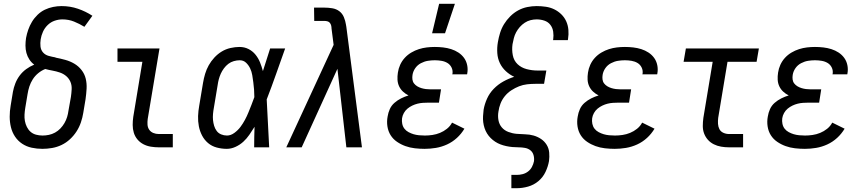

<svg xmlns="http://www.w3.org/2000/svg" viewBox="-20 -775 4540 1010"><path d="M203 8Q174 8 146.5 2Q119 -4 96.5 -19Q74 -34 59 -56.5Q44 -79 37.5 -106Q31 -133 31 -161.5Q31 -190 36 -219L48 -292Q52 -314 60.5 -336Q69 -358 83.5 -377.5Q98 -397 118 -411.5Q138 -426 160 -435Q145 -446 134.5 -462Q124 -478 119 -496.5Q114 -515 114 -535Q114 -555 117 -575Q121 -597 128.5 -618.5Q136 -640 148 -660Q160 -680 177.5 -697Q195 -714 216 -724Q237 -734 259.5 -738.5Q282 -743 304 -743Q349 -743 390 -729Q431 -715 466 -692L424 -634Q398 -650 369.5 -661.5Q341 -673 308 -673Q288 -673 267.5 -666Q247 -659 231 -643.5Q215 -628 206 -608Q197 -588 194 -568Q191 -549 193 -530.5Q195 -512 206.5 -499Q218 -486 236 -481Q254 -476 272 -473V-472Q298 -467 323.5 -460Q349 -453 371 -440Q393 -427 409 -406.5Q425 -386 431 -361Q437 -336 435.5 -308.5Q434 -281 430 -253L418 -181Q414 -156 405.5 -131Q397 -106 382.5 -83.5Q368 -61 348 -42.5Q328 -24 304 -12.5Q280 -1 254 3.5Q228 8 203 8ZM204 -62Q220 -62 237 -65.5Q254 -69 269.5 -77.5Q285 -86 297.5 -99Q310 -112 319 -127.5Q328 -143 333 -159.5Q338 -176 340 -192L353 -265Q356 -285 357 -306Q358 -327 350.5 -344.5Q343 -362 328.5 -374.5Q314 -387 295 -393.5Q276 -400 256.5 -403.5Q237 -407 218 -412Q198 -404 181 -390Q164 -376 152.5 -358Q141 -340 134.5 -320Q128 -300 125 -280L113 -208Q110 -190 109 -172.5Q108 -155 111 -138.5Q114 -122 121.5 -107Q129 -92 141 -81.5Q153 -71 169.5 -66.5Q186 -62 204 -62Z M815 0Q794 0 773 -3.5Q752 -7 734 -16.5Q716 -26 703 -41.5Q690 -57 684 -76.5Q678 -96 678 -117.5Q678 -139 681 -160L729 -450H598V-520H819L757 -149Q755 -134 756 -119Q757 -104 765 -92.5Q773 -81 786.5 -75.5Q800 -70 815 -70H889V0Z M1173 8Q1146 8 1120 1Q1094 -6 1074.5 -22.5Q1055 -39 1043 -62Q1031 -85 1026 -111Q1021 -137 1022 -164.5Q1023 -192 1028 -219L1048 -339Q1052 -363 1059 -386.5Q1066 -410 1078 -431.5Q1090 -453 1107.5 -472Q1125 -491 1146.5 -504Q1168 -517 1192.5 -522.5Q1217 -528 1240 -528Q1266 -528 1287.5 -517Q1309 -506 1324 -487.5Q1339 -469 1348 -446.5Q1357 -424 1363 -401L1364 -404Q1373 -433 1382.5 -462Q1392 -491 1401 -520H1480Q1456 -453 1432.5 -386Q1409 -319 1383 -252Q1387 -189 1389.5 -126Q1392 -63 1396 0H1317Q1317 -27 1317.5 -54Q1318 -81 1319 -108Q1306 -87 1292 -66.5Q1278 -46 1260 -29.5Q1242 -13 1219 -2.5Q1196 8 1173 8ZM1174 -62Q1194 -62 1213 -76Q1232 -90 1245 -107.5Q1258 -125 1268.5 -144.5Q1279 -164 1287 -184Q1295 -204 1303 -224Q1311 -244 1318 -264Q1318 -284 1316.5 -303.5Q1315 -323 1312.5 -342Q1310 -361 1307 -379.5Q1304 -398 1296 -415Q1288 -432 1274.5 -445Q1261 -458 1241 -458Q1226 -458 1210 -453.5Q1194 -449 1181 -439Q1168 -429 1158 -415.5Q1148 -402 1141.5 -387.5Q1135 -373 1131 -358Q1127 -343 1125 -328L1105 -208Q1102 -192 1100.5 -175.5Q1099 -159 1100.5 -143.5Q1102 -128 1106.5 -113Q1111 -98 1120 -86Q1129 -74 1143.5 -68Q1158 -62 1174 -62Z M1486 0 1735 -539 1724 -625Q1724 -633 1722 -641Q1720 -649 1715 -655Q1710 -661 1702 -663Q1694 -665 1686 -665H1633L1632 -735H1685Q1707 -735 1728 -731.5Q1749 -728 1765 -716Q1781 -704 1789 -684.5Q1797 -665 1800 -645V-644Q1801 -642 1801 -639Q1801 -636 1802 -633L1884 0H1802L1755 -413L1567 0Z M2253 -600 2290 -755H2373L2321 -600ZM2214 8Q2188 8 2162 5Q2136 2 2112.5 -6.5Q2089 -15 2068.5 -29Q2048 -43 2035 -63.5Q2022 -84 2018 -110Q2014 -136 2019 -162Q2022 -182 2030.5 -201Q2039 -220 2055 -234Q2071 -248 2090 -257.5Q2109 -267 2129 -273Q2113 -281 2100 -293Q2087 -305 2079.5 -321Q2072 -337 2071 -355.5Q2070 -374 2073 -393Q2076 -414 2085 -434Q2094 -454 2109 -470.5Q2124 -487 2143.5 -498.5Q2163 -510 2183.5 -516.5Q2204 -523 2225 -525.5Q2246 -528 2267 -528Q2289 -528 2311 -525.5Q2333 -523 2353.5 -516.5Q2374 -510 2391.5 -498.5Q2409 -487 2421 -470.5Q2433 -454 2437.5 -432.5Q2442 -411 2438 -389L2437 -384H2359L2360 -386Q2363 -404 2355.5 -419.5Q2348 -435 2334 -443.5Q2320 -452 2302.5 -455Q2285 -458 2267 -458Q2249 -458 2230.5 -455Q2212 -452 2194 -442.5Q2176 -433 2164.5 -416.5Q2153 -400 2150 -381Q2148 -369 2149.5 -357Q2151 -345 2158 -336Q2165 -327 2175 -321Q2185 -315 2196.5 -311.5Q2208 -308 2220 -306.5Q2232 -305 2244 -305H2300L2289 -235H2233Q2219 -235 2204.5 -234Q2190 -233 2176 -229.5Q2162 -226 2148.5 -219.5Q2135 -213 2123.5 -203.5Q2112 -194 2104.5 -180.5Q2097 -167 2095 -153Q2093 -138 2096 -123.5Q2099 -109 2107.5 -98Q2116 -87 2129 -80Q2142 -73 2155.5 -69Q2169 -65 2184 -63.5Q2199 -62 2215 -62Q2234 -62 2254.5 -65Q2275 -68 2294.5 -76Q2314 -84 2331 -97.5Q2348 -111 2358 -130L2423 -98Q2407 -71 2383.5 -49.5Q2360 -28 2331.5 -15Q2303 -2 2273 3Q2243 8 2214 8Z M2670 215V145H2699Q2714 145 2729.5 141Q2745 137 2758 127Q2771 117 2778.5 102.5Q2786 88 2789 73Q2791 56 2786.5 40.5Q2782 25 2770 15.5Q2758 6 2741.5 3Q2725 0 2708.5 0Q2692 0 2675.5 -1.5Q2659 -3 2643 -6.5Q2627 -10 2612.5 -15.5Q2598 -21 2585 -29.5Q2572 -38 2561 -49Q2550 -60 2542 -73Q2534 -86 2529 -101Q2524 -116 2522 -132Q2520 -148 2521 -164.5Q2522 -181 2524 -198Q2529 -227 2542 -256Q2555 -285 2577.5 -308Q2600 -331 2628 -346.5Q2656 -362 2685 -371Q2661 -382 2641 -400.5Q2621 -419 2609.5 -443Q2598 -467 2596 -495.5Q2594 -524 2599 -553Q2603 -577 2610.5 -601.5Q2618 -626 2631.5 -648Q2645 -670 2664 -689Q2683 -708 2706 -720.5Q2729 -733 2754 -738Q2779 -743 2803 -743Q2827 -743 2851 -739.5Q2875 -736 2895.5 -726Q2916 -716 2932.5 -700Q2949 -684 2958.5 -663Q2968 -642 2970 -618Q2972 -594 2968 -569L2967 -564H2889L2890 -567Q2893 -588 2890 -608.5Q2887 -629 2875 -644.5Q2863 -660 2843.5 -666.5Q2824 -673 2803 -673Q2787 -673 2771 -669Q2755 -665 2740.5 -655.5Q2726 -646 2714.5 -633Q2703 -620 2695 -605Q2687 -590 2683 -574Q2679 -558 2676 -542Q2672 -513 2677.5 -484.5Q2683 -456 2702.5 -437.5Q2722 -419 2750 -411.5Q2778 -404 2808 -404H2854L2842 -334H2796Q2774 -334 2752.5 -331.5Q2731 -329 2710.5 -321Q2690 -313 2670 -300Q2650 -287 2635.5 -269Q2621 -251 2613 -230.5Q2605 -210 2602 -188Q2598 -165 2602 -143Q2606 -121 2619.5 -105Q2633 -89 2654 -81Q2675 -73 2697.5 -71Q2720 -69 2743 -68.5Q2766 -68 2787 -62Q2808 -56 2826 -44Q2844 -32 2855.5 -13.5Q2867 5 2869 27.5Q2871 50 2868 72Q2863 101 2849.5 129.5Q2836 158 2812 178Q2788 198 2758 206.5Q2728 215 2699 215Z M3214 8Q3188 8 3162 5Q3136 2 3112.5 -6.5Q3089 -15 3068.5 -29Q3048 -43 3035 -63.5Q3022 -84 3018 -110Q3014 -136 3019 -162Q3022 -182 3030.5 -201Q3039 -220 3055 -234Q3071 -248 3090 -257.5Q3109 -267 3129 -273Q3113 -281 3100 -293Q3087 -305 3079.5 -321Q3072 -337 3071 -355.5Q3070 -374 3073 -393Q3076 -414 3085 -434Q3094 -454 3109 -470.5Q3124 -487 3143.5 -498.5Q3163 -510 3183.5 -516.5Q3204 -523 3225 -525.5Q3246 -528 3267 -528Q3289 -528 3311 -525.5Q3333 -523 3353.5 -516.5Q3374 -510 3391.5 -498.5Q3409 -487 3421 -470.5Q3433 -454 3437.5 -432.5Q3442 -411 3438 -389L3437 -384H3359L3360 -386Q3363 -404 3355.5 -419.5Q3348 -435 3334 -443.5Q3320 -452 3302.5 -455Q3285 -458 3267 -458Q3249 -458 3230.5 -455Q3212 -452 3194 -442.5Q3176 -433 3164.5 -416.5Q3153 -400 3150 -381Q3148 -369 3149.5 -357Q3151 -345 3158 -336Q3165 -327 3175 -321Q3185 -315 3196.5 -311.5Q3208 -308 3220 -306.5Q3232 -305 3244 -305H3300L3289 -235H3233Q3219 -235 3204.5 -234Q3190 -233 3176 -229.5Q3162 -226 3148.5 -219.5Q3135 -213 3123.5 -203.5Q3112 -194 3104.5 -180.5Q3097 -167 3095 -153Q3093 -138 3096 -123.5Q3099 -109 3107.5 -98Q3116 -87 3129 -80Q3142 -73 3155.5 -69Q3169 -65 3184 -63.5Q3199 -62 3215 -62Q3234 -62 3254.5 -65Q3275 -68 3294.5 -76Q3314 -84 3331 -97.5Q3348 -111 3358 -130L3423 -98Q3407 -71 3383.5 -49.5Q3360 -28 3331.5 -15Q3303 -2 3273 3Q3243 8 3214 8Z M3815 0Q3794 0 3773.5 -3.5Q3753 -7 3735 -16Q3717 -25 3704 -39.5Q3691 -54 3684 -72.5Q3677 -91 3677 -112Q3677 -133 3680 -155L3729 -450H3576L3588 -520H3972L3960 -450H3807L3758 -155Q3756 -139 3757 -123.5Q3758 -108 3764.5 -95.5Q3771 -83 3785 -76.5Q3799 -70 3815 -70H3889V0Z M4214 8Q4188 8 4162 5Q4136 2 4112.5 -6.5Q4089 -15 4068.5 -29Q4048 -43 4035 -63.5Q4022 -84 4018 -110Q4014 -136 4019 -162Q4022 -182 4030.5 -201Q4039 -220 4055 -234Q4071 -248 4090 -257.5Q4109 -267 4129 -273Q4113 -281 4100 -293Q4087 -305 4079.5 -321Q4072 -337 4071 -355.5Q4070 -374 4073 -393Q4076 -414 4085 -434Q4094 -454 4109 -470.5Q4124 -487 4143.5 -498.5Q4163 -510 4183.5 -516.5Q4204 -523 4225 -525.5Q4246 -528 4267 -528Q4289 -528 4311 -525.5Q4333 -523 4353.5 -516.5Q4374 -510 4391.5 -498.5Q4409 -487 4421 -470.5Q4433 -454 4437.5 -432.5Q4442 -411 4438 -389L4437 -384H4359L4360 -386Q4363 -404 4355.5 -419.5Q4348 -435 4334 -443.5Q4320 -452 4302.5 -455Q4285 -458 4267 -458Q4249 -458 4230.5 -455Q4212 -452 4194 -442.5Q4176 -433 4164.5 -416.5Q4153 -400 4150 -381Q4148 -369 4149.5 -357Q4151 -345 4158 -336Q4165 -327 4175 -321Q4185 -315 4196.5 -311.5Q4208 -308 4220 -306.5Q4232 -305 4244 -305H4300L4289 -235H4233Q4219 -235 4204.5 -234Q4190 -233 4176 -229.5Q4162 -226 4148.5 -219.5Q4135 -213 4123.5 -203.5Q4112 -194 4104.5 -180.5Q4097 -167 4095 -153Q4093 -138 4096 -123.5Q4099 -109 4107.5 -98Q4116 -87 4129 -80Q4142 -73 4155.5 -69Q4169 -65 4184 -63.5Q4199 -62 4215 -62Q4234 -62 4254.5 -65Q4275 -68 4294.5 -76Q4314 -84 4331 -97.5Q4348 -111 4358 -130L4423 -98Q4407 -71 4383.5 -49.5Q4360 -28 4331.5 -15Q4303 -2 4273 3Q4243 8 4214 8Z"/></svg>

Font: Iosevka Algr
Style: Italic
Weight: 400
Italic angle: -9°
Monospace: yes
Designer: Belleve Invis
Foundry: Belleve Invis
Version: Version 26.0.2; ttfautohint (v1.8.3)